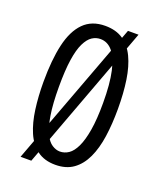

<svg xmlns="http://www.w3.org/2000/svg" viewBox="-134 -775 746 889"><g transform="rotate(20 239.0 -330.0)"><path d="M74 29 342 -689H394L127 29ZM237 9Q183 9 147.5 -17.5Q112 -44 92 -90.5Q72 -137 63.5 -199.5Q55 -262 55 -333Q55 -442 72.5 -518Q90 -594 130 -634.5Q170 -675 236 -675Q289 -675 324.5 -651Q360 -627 381.5 -582Q403 -537 412.5 -474Q422 -411 422 -333Q422 -259 413 -196.5Q404 -134 382.5 -88Q361 -42 325.5 -16.5Q290 9 237 9ZM236 -56Q259 -56 279 -69.5Q299 -83 314.5 -115.5Q330 -148 339 -202Q348 -256 348 -335Q348 -430 334.5 -490.5Q321 -551 296 -580.5Q271 -610 236 -610Q214 -610 195 -597.5Q176 -585 161 -554.5Q146 -524 138 -471Q130 -418 130 -337Q130 -253 139 -198Q148 -143 163 -112Q178 -81 197.5 -68.5Q217 -56 236 -56Z"/></g></svg>

Font: Bricolage Grotesque Condensed Light
Style: Regular
Weight: 300
Width: 3
Designer: Mathieu Triay
Foundry: Atelier Triay
Version: Version 1.000;gftools[0.9.30]